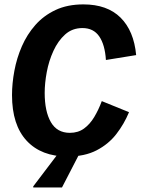

<svg xmlns="http://www.w3.org/2000/svg" viewBox="-20 -682 624 852"><path d="M280 12.5Q163.3 12.5 98.3 -57.5Q33.3 -127.5 33.3 -260Q33.3 -311.7 43.8 -367.9Q54.2 -424.2 77.1 -476.7Q100 -529.2 136.7 -570.8Q173.3 -612.5 226.2 -637.5Q279.2 -662.5 350 -662.5Q455.8 -662.5 515 -603.8Q574.2 -545 584.2 -437.5L450 -415.8Q445.8 -483.3 420.4 -520.4Q395 -557.5 345.8 -557.5Q300.8 -557.5 269.2 -529.2Q237.5 -500.8 217.1 -456.2Q196.7 -411.7 187.5 -362.1Q178.3 -312.5 178.3 -270Q178.3 -187.5 205.8 -140Q233.3 -92.5 290 -92.5Q326.7 -92.5 352.9 -111.7Q379.2 -130.8 398.3 -162.9Q417.5 -195 431.7 -233.3L552.5 -184.2Q530.8 -131.7 496.2 -87.1Q461.7 -42.5 408.8 -15Q355.8 12.5 280 12.5ZM127.5 150V145L237.5 0H332.5L255 150Z"/></svg>

Font: Familjen Grotesk
Style: Bold Italic
Weight: 700
Italic angle: -9.46201°
Designer: Anders Wikstroem, Jonas Baeckman, Matilda Gysing, Kristian Moeller
Foundry: Familjen STHLM AB
Version: Version 2.002; ttfautohint (v1.8.4.7-5d5b)